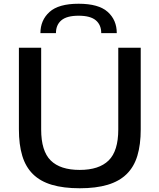

<svg xmlns="http://www.w3.org/2000/svg" viewBox="-20 -996 852 1026"><path d="M406 10Q319 10 257 -8.5Q195 -27 156 -65.5Q117 -104 99 -163.5Q81 -223 81 -305V-741H200V-304Q200 -189 251 -138.5Q302 -88 406 -88Q509 -88 560.5 -138.5Q612 -189 612 -304V-741H732V-305Q732 -223 714 -163.5Q696 -104 656.5 -65.5Q617 -27 555 -8.5Q493 10 406 10ZM521 -819Q521 -863 492 -887.5Q463 -912 400 -912Q337 -912 308 -887.5Q279 -863 279 -819H196Q196 -888 244.5 -932Q293 -976 400 -976Q507 -976 555.5 -932.5Q604 -889 604 -819Z"/></svg>

Font: Encode Sans Wide
Style: Medium
Weight: 500
Designer: Pablo Impallari, Andres Torresi
Foundry: Pablo Impallari, Andres Torresi
Version: Version 1.000; ttfautohint (v1.00) -l 8 -r 50 -G 200 -x 14 -